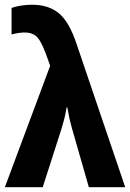

<svg xmlns="http://www.w3.org/2000/svg" viewBox="-28 -777 540 797"><path d="M-7.8 0H149.4L227.5 -243.2Q234.9 -267.6 238.5 -282Q242.2 -296.4 248.5 -331.1H251.5Q257.8 -295.9 260.7 -283.2Q263.7 -270.5 271 -243.2L340.8 0H491.7L290 -594.2Q259.8 -685.5 217 -721.4Q174.3 -757.3 105.5 -757.3Q79.6 -757.3 56.9 -753.4Q34.2 -749.5 20 -744.1V-633.8Q32.7 -637.7 47.1 -639.9Q61.5 -642.1 75.2 -642.1Q111.3 -642.1 130.4 -617.9Q149.4 -593.8 172.4 -525.9L180.2 -503.9Z"/></svg>

Font: Roboto Flex
Style: wght 700 wdth 100 opsz 14.0 GRAD 0.00 slnt 0.00 XTRA 468 XOPQ 96 YOPQ 79 YTLC 514 YTUC 712 YTAS 750 YTDE -203.00 YTFI 738
Weight: 700
Designer: Berlow after Robertson
Foundry: Google
Version: Version 3.100